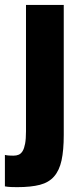

<svg xmlns="http://www.w3.org/2000/svg" viewBox="-46 -550 340 783"><path d="M24 213.2Q80.3 213.2 116.7 203.7Q153.1 194.2 174.5 169.7Q196 145.2 205 104.1Q214 62.9 214 0V-530H60V-14.5Q60 16.5 56.4 35.8Q52.8 55.2 46.4 65.8Q40 76.5 30.7 80.7Q21.5 84.8 9 84.8Q1 84.8 -8.5 84.3Q-18 83.8 -26 81.8V210Q-15 212.2 -1 212.7Q13 213.2 24 213.2Z"/></svg>

Font: Golos Text VF
Style: Regular
Weight: 400
Designer: A.Korolkova, Vitaly Kuzmin
Foundry: ParaType Ltd
Version: Version 2.005